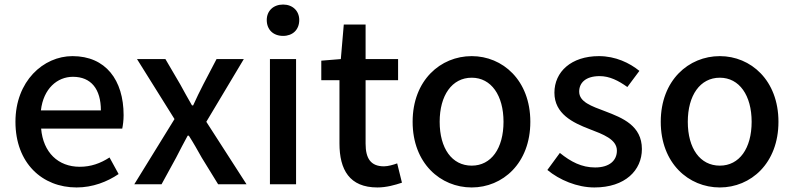

<svg xmlns="http://www.w3.org/2000/svg" viewBox="-20 -811 3495 845"><path d="M317 14C388 14 452 -11 502 -45L462 -118C422 -92 380 -77 331 -77C236 -77 170 -140 161 -245H518C521 -259 524 -281 524 -304C524 -459 445 -564 299 -564C171 -564 48 -454 48 -275C48 -93 166 14 317 14ZM160 -325C171 -421 232 -473 301 -473C381 -473 424 -419 424 -325Z M571 0H691L755 -117C772 -150 789 -183 806 -214H811C831 -183 850 -149 868 -117L940 0H1065L888 -275L1053 -551H933L875 -440C859 -409 844 -378 830 -347H825C807 -378 790 -409 773 -440L708 -551H583L748 -287Z M1168 0H1283V-551H1168ZM1226 -653C1268 -653 1297 -680 1297 -723C1297 -763 1268 -791 1226 -791C1183 -791 1154 -763 1154 -723C1154 -680 1183 -653 1226 -653Z M1641 14C1681 14 1719 3 1749 -7L1728 -92C1712 -86 1688 -79 1670 -79C1612 -79 1589 -113 1589 -179V-458H1732V-551H1589V-703H1493L1480 -551L1394 -544V-458H1474V-180C1474 -64 1518 14 1641 14Z M2056 14C2192 14 2314 -92 2314 -275C2314 -458 2192 -564 2056 -564C1919 -564 1796 -458 1796 -275C1796 -92 1919 14 2056 14ZM2056 -82C1969 -82 1915 -158 1915 -275C1915 -391 1969 -469 2056 -469C2142 -469 2196 -391 2196 -275C2196 -158 2142 -82 2056 -82Z M2596 14C2732 14 2805 -62 2805 -155C2805 -258 2720 -292 2644 -321C2583 -344 2529 -362 2529 -408C2529 -446 2557 -476 2619 -476C2663 -476 2702 -456 2741 -428L2794 -499C2751 -534 2689 -564 2616 -564C2494 -564 2420 -495 2420 -403C2420 -310 2501 -271 2574 -243C2634 -220 2695 -198 2695 -148C2695 -106 2664 -74 2599 -74C2540 -74 2492 -99 2444 -138L2389 -63C2442 -19 2520 14 2596 14Z M3148 14C3284 14 3406 -92 3406 -275C3406 -458 3284 -564 3148 -564C3011 -564 2888 -458 2888 -275C2888 -92 3011 14 3148 14ZM3148 -82C3061 -82 3007 -158 3007 -275C3007 -391 3061 -469 3148 -469C3234 -469 3288 -391 3288 -275C3288 -158 3234 -82 3148 -82Z"/></svg>

Font: Noto Sans TC Medium
Style: Regular
Weight: 500
Designer: Ryoko NISHIZUKA 西塚涼子 (kana, bopomofo & ideographs); Paul D. Hunt (Latin, Greek & Cyrillic); Sandoll Communications 산돌커뮤니
Foundry: Adobe
Version: Version 2.004;hotconv 1.0.118;makeotfexe 2.5.65603